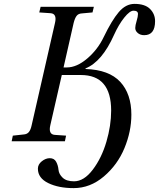

<svg xmlns="http://www.w3.org/2000/svg" viewBox="-20 -727 818 988"><path d="M40 0 46 -29 101 -35Q119 -36 128.5 -47.5Q138 -59 143 -83L263 -609Q274 -656 241 -659L182 -663L189 -692H463L456 -663L401 -658Q383 -657 374 -645Q365 -633 359 -609L307 -380H324Q375 -380 429 -426Q483 -472 514 -537Q555 -622 591 -664.5Q627 -707 672 -707Q726 -707 752 -681Q778 -655 778 -618Q778 -546 722 -546Q702 -546 689 -557Q676 -568 676 -583Q676 -596 683 -619Q690 -642 690 -655Q690 -672 667 -672Q648 -672 619.5 -636.5Q591 -601 567 -548Q505 -409 420 -375V-372Q541 -368 598.5 -306Q656 -244 656 -137Q656 -51 620.5 35Q585 121 514.5 181Q444 241 359 241Q281 241 228 215Q175 189 175 141Q175 119 195 103Q215 87 236 87Q259 87 269 105.5Q279 124 281 146.5Q283 169 302.5 187.5Q322 206 361 206Q412 206 457.5 146Q503 86 527.5 2.5Q552 -81 552 -158Q552 -341 396 -341H298L239 -83Q228 -36 261 -33L320 -29L314 0Z"/></svg>

Font: Heuristica
Style: Italic
Weight: 400
Italic angle: -13°
Version: Version 1.0.2